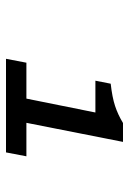

<svg xmlns="http://www.w3.org/2000/svg" viewBox="85 -900 430 640"><g transform="rotate(90 300.0 -580.0)"><path d="M295 -385 355 -683H249L259 -734Q304 -739 333 -748.5Q362 -758 390 -775H453L376 -385ZM176 -385 189 -453H501L488 -385Z"/></g></svg>

Font: Source Code Pro SemiBold
Style: Italic
Weight: 600
Italic angle: -11°
Monospace: yes
Designer: Paul D. Hunt, Teo Tuominen
Foundry: Adobe Systems Incorporated
Version: Version 1.016;hotconv 1.0.116;makeotfexe 2.5.65601